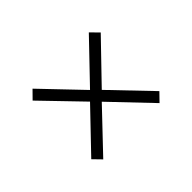

<svg xmlns="http://www.w3.org/2000/svg" viewBox="-81 -710 762 762"><g transform="rotate(-45 300.0 -329.5)"><path d="M142.1 -130.9 108.9 -165 267.1 -330.1 108.9 -494.1 142.1 -527.8 299.8 -362.8 458 -527.8 491.2 -494.1 333 -330.1 491.2 -165 458 -130.9 299.8 -296.9Z"/></g></svg>

Font: Office Code Pro D Light
Style: Regular
Weight: 300
Designer: Nathan Rutzky & Paul D. Hunt
Foundry: Adobe Systems Incorporated
Version: Version 1.004;PS 001.004;hotconv 1.0.70;makeotf.lib2.5.58329